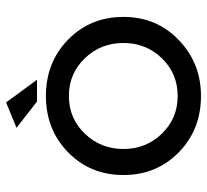

<svg xmlns="http://www.w3.org/2000/svg" viewBox="-45 -646 696 646"><g transform="rotate(-90 303.0 -323.0)"><path d="M357.7 -546.4H284.5L195.9 -615.5L281.4 -650.5ZM303.1 -439.2Q227.8 -439.2 176.3 -385.6Q124.7 -332 124.7 -255.7Q124.7 -179.4 176.3 -126.3Q227.8 -73.2 303.1 -73.2Q378.4 -73.2 429.9 -126.3Q481.4 -179.4 481.4 -255.7Q481.4 -332 429.9 -385.6Q378.4 -439.2 303.1 -439.2ZM303.1 5.2Q189.7 5.2 113.4 -69.6Q37.1 -144.3 37.1 -255.7Q37.1 -367 113.4 -441.8Q189.7 -516.5 303.1 -516.5Q416.5 -516.5 492.8 -441.8Q569.1 -367 569.1 -255.7Q569.1 -144.3 491.8 -70.1Q414.4 5.2 303.1 5.2Z"/></g></svg>

Font: NATS
Style: Regular
Weight: 400
Designer: Purushoth Kumar Guthula
Foundry: Silicon Andhra, USA.
Version: Version 1.0.4; ttfautohint (v1.2.25-373a) -l 7 -r 28 -G 50 -